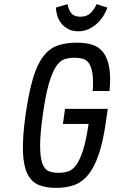

<svg xmlns="http://www.w3.org/2000/svg" viewBox="-20 -905 559 935"><path d="M286.4 -301.4H411.4Q399.3 -219.6 383.9 -172.1Q368.6 -124.7 350.4 -100.6Q332.3 -76.4 310.9 -69.9Q289.4 -63.4 264.1 -63.4Q237.6 -63.4 217.5 -71.4Q197.4 -79.3 186.5 -108.4Q175.6 -137.6 175.3 -193.6Q175 -249.6 188.3 -345Q201.6 -441.1 217.8 -496.6Q234 -552 252.6 -580.4Q271.3 -608.9 293.5 -616.4Q315.7 -623.9 342 -623.9Q363.7 -623.9 382 -619.3Q400.3 -614.7 412.3 -598Q424.3 -581.3 429.7 -549.1Q435.1 -517 431.6 -461.9H513.4Q519.9 -532.7 511.6 -578.1Q503.3 -623.4 482.6 -650.1Q462 -676.7 429.8 -687Q397.6 -697.3 354.7 -697.3Q300.9 -697.3 260.6 -683.3Q220.4 -669.3 190.8 -630.6Q161.1 -591.9 140.5 -522.8Q119.9 -453.7 104.1 -343.3Q89.4 -236.1 91.7 -167.4Q94 -98.7 113.1 -59.4Q132.3 -20 167.4 -5Q202.4 10 253.3 10Q302.9 10 341.4 -3.9Q380 -17.7 409.9 -54.1Q439.7 -90.6 461.1 -153.9Q482.6 -217.1 496.1 -315L504.9 -374.9H296.6ZM361.4 -752.7Q389 -752.7 412.1 -763.4Q435.1 -774.1 452.9 -790.8Q470.7 -807.4 483.6 -827.9Q496.4 -848.3 502.6 -868L450.7 -884.9Q438.4 -857.9 420.3 -840.7Q402.1 -823.6 371.3 -823.6Q341.1 -823.6 327.4 -840.7Q313.7 -857.9 308.9 -884.9L252 -868Q253.1 -848.3 259.4 -827.7Q265.6 -807.1 279 -790.6Q292.4 -774.1 312.8 -763.4Q333.1 -752.7 361.4 -752.7Z"/></svg>

Font: Secuela ExtLt
Style: Italic
Weight: 200
Italic angle: -8°
Designer: Fernando Haro
Foundry: deFharo
Version: Version 1.704